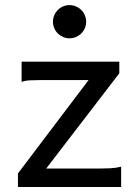

<svg xmlns="http://www.w3.org/2000/svg" viewBox="-20 -743 548 763"><path d="M454.1 -498V-451.7L163.6 -73.2H373.5Q395 -73.2 417.2 -74.2Q439.5 -75.2 461.4 -80.6V0H51.3V-53.7L332 -424.8H141.6Q119.6 -424.8 99.6 -423.8Q79.6 -422.9 65.9 -417.5V-498ZM190.4 -656.7Q190.4 -670.4 195.6 -682.4Q200.7 -694.3 209.7 -703.4Q218.8 -712.4 230.7 -717.5Q242.7 -722.7 256.3 -722.7Q270 -722.7 282 -717.5Q293.9 -712.4 303 -703.4Q312 -694.3 317.1 -682.4Q322.3 -670.4 322.3 -656.7Q322.3 -643.1 317.1 -631.1Q312 -619.1 303 -610.1Q293.9 -601.1 282 -595.9Q270 -590.8 256.3 -590.8Q242.7 -590.8 230.7 -595.9Q218.8 -601.1 209.7 -610.1Q200.7 -619.1 195.6 -631.1Q190.4 -643.1 190.4 -656.7Z"/></svg>

Font: Andika Compact
Style: Regular
Weight: 400
Designer: Victor Gaultney, Annie Olsen, Julie Remington, Don Collingsworth, Eric Hays, Becca Hirsbrunner
Foundry: SIL International
Version: Version 5.000 ; LnSpcTght